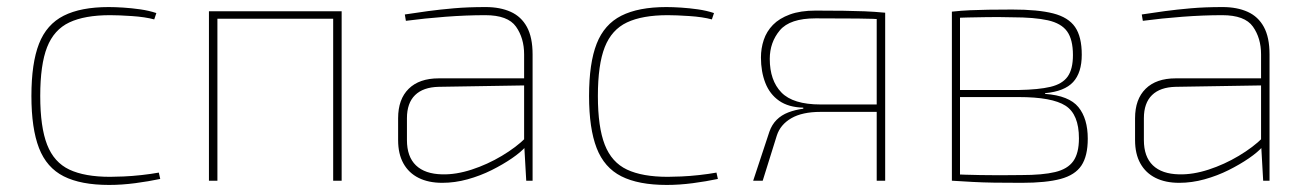

<svg xmlns="http://www.w3.org/2000/svg" viewBox="-20 -512 3708 544"><path d="M288 -492Q306 -492 329.5 -490.5Q353 -489 377.5 -485.5Q402 -482 423 -475L417 -457Q391 -464 353.5 -466.5Q316 -469 292 -469Q220 -469 176.5 -448.5Q133 -428 113.5 -378.5Q94 -329 94 -240Q94 -152 113.5 -102Q133 -52 176.5 -31.5Q220 -11 292 -11Q306 -11 330 -12Q354 -13 381 -16Q408 -19 430 -23L434 -5Q401 2 363 7Q325 12 289 12Q209 12 160.5 -12.5Q112 -37 90.5 -92.5Q69 -148 69 -240Q69 -333 90.5 -388Q112 -443 160.5 -467.5Q209 -492 288 -492Z M948 -480V0H924V-480ZM596 -480V0H572V-480ZM932 -480V-459H591V-480Z M1356 -492Q1397 -492 1427 -478.5Q1457 -465 1473 -435.5Q1489 -406 1489 -358V0H1471L1465 -106V-112V-358Q1465 -404 1442 -436.5Q1419 -469 1355 -469Q1301 -469 1242 -464.5Q1183 -460 1130 -453L1127 -471Q1159 -476 1192.5 -480.5Q1226 -485 1266 -488.5Q1306 -492 1356 -492ZM1469 -290 1468 -270 1223 -266Q1179 -265 1156 -242.5Q1133 -220 1133 -177V-115Q1133 -68 1158.5 -43.5Q1184 -19 1233 -18Q1272 -17 1316.5 -31.5Q1361 -46 1402 -70.5Q1443 -95 1470 -122V-97Q1456 -81 1430.5 -63.5Q1405 -46 1373 -30Q1341 -14 1305 -4Q1269 6 1233 6Q1194 6 1166 -8Q1138 -22 1123 -49Q1108 -76 1108 -115V-177Q1108 -231 1138 -260.5Q1168 -290 1223 -290Z M1868 -492Q1886 -492 1909.5 -490.5Q1933 -489 1957.5 -485.5Q1982 -482 2003 -475L1997 -457Q1971 -464 1933.5 -466.5Q1896 -469 1872 -469Q1800 -469 1756.5 -448.5Q1713 -428 1693.5 -378.5Q1674 -329 1674 -240Q1674 -152 1693.5 -102Q1713 -52 1756.5 -31.5Q1800 -11 1872 -11Q1886 -11 1910 -12Q1934 -13 1961 -16Q1988 -19 2010 -23L2014 -5Q1981 2 1943 7Q1905 12 1869 12Q1789 12 1740.5 -12.5Q1692 -37 1670.5 -92.5Q1649 -148 1649 -240Q1649 -333 1670.5 -388Q1692 -443 1740.5 -467.5Q1789 -492 1868 -492Z M2291 -482Q2338 -482 2370 -481.5Q2402 -481 2429 -480Q2456 -479 2488 -476L2476 -457Q2462 -459 2411 -459.5Q2360 -460 2291 -460Q2218 -460 2189.5 -426Q2161 -392 2161 -345Q2161 -284 2194 -250Q2227 -216 2305 -216H2477L2479 -195Q2474 -195 2449.5 -195Q2425 -195 2387.5 -195Q2350 -195 2305 -195Q2253 -195 2222 -177Q2191 -159 2181 -128L2141 0H2114L2160 -139Q2167 -159 2180.5 -172.5Q2194 -186 2213.5 -193.5Q2233 -201 2256 -204V-207Q2214 -208 2187.5 -226.5Q2161 -245 2148.5 -277Q2136 -309 2136 -349Q2136 -375 2144 -399Q2152 -423 2170 -441.5Q2188 -460 2218 -471Q2248 -482 2291 -482ZM2488 -476V0H2464V-476Z M2848 -485Q2921 -485 2964 -474Q3007 -463 3026 -435.5Q3045 -408 3045 -357Q3045 -306 3020.5 -279.5Q2996 -253 2941 -248V-246Q3009 -241 3035.5 -208.5Q3062 -176 3062 -119Q3062 -70 3044 -43Q3026 -16 2985 -5Q2944 6 2875 6Q2829 6 2796.5 5.5Q2764 5 2736.5 3.5Q2709 2 2677 0L2689 -18Q2708 -17 2757.5 -16Q2807 -15 2874 -16Q2934 -16 2969.5 -24.5Q3005 -33 3021 -55.5Q3037 -78 3037 -120Q3037 -188 2999 -212.5Q2961 -237 2866 -237H2688V-257H2866Q2923 -258 2956.5 -266Q2990 -274 3005 -295Q3020 -316 3020 -356Q3020 -400 3003.5 -423Q2987 -446 2949 -454.5Q2911 -463 2848 -463Q2810 -464 2778 -463.5Q2746 -463 2723 -462.5Q2700 -462 2689 -461L2677 -479Q2705 -482 2728.5 -483Q2752 -484 2780.5 -484.5Q2809 -485 2848 -485ZM2700 -479V0H2677V-479Z M3444 -492Q3485 -492 3515 -478.5Q3545 -465 3561 -435.5Q3577 -406 3577 -358V0H3559L3553 -106V-112V-358Q3553 -404 3530 -436.5Q3507 -469 3443 -469Q3389 -469 3330 -464.5Q3271 -460 3218 -453L3215 -471Q3247 -476 3280.5 -480.5Q3314 -485 3354 -488.5Q3394 -492 3444 -492ZM3557 -290 3556 -270 3311 -266Q3267 -265 3244 -242.5Q3221 -220 3221 -177V-115Q3221 -68 3246.5 -43.5Q3272 -19 3321 -18Q3360 -17 3404.5 -31.5Q3449 -46 3490 -70.5Q3531 -95 3558 -122V-97Q3544 -81 3518.5 -63.5Q3493 -46 3461 -30Q3429 -14 3393 -4Q3357 6 3321 6Q3282 6 3254 -8Q3226 -22 3211 -49Q3196 -76 3196 -115V-177Q3196 -231 3226 -260.5Q3256 -290 3311 -290Z"/></svg>

Font: Exo 2 Thin
Style: Regular
Weight: 250
Designer: Natanael Gama
Foundry: Natanael Gama
Version: Version 2.010